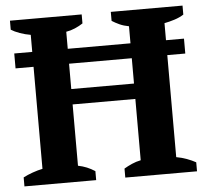

<svg xmlns="http://www.w3.org/2000/svg" viewBox="-51 -754 870 808"><g transform="rotate(-5 384.5 -350.0)"><path d="M26 -561H102V-633Q78 -637 56 -645Q34 -653 20 -662V-700H323V-662Q308 -652 289.5 -644Q271 -636 252 -633V-561H517V-633Q495 -637 477.5 -645Q460 -653 446 -662V-700H749V-662Q732 -651 710 -644Q688 -637 667 -633V-561H743V-498H667V-67Q690 -63 711.5 -55Q733 -47 749 -38V0H446V-38Q461 -47 479 -55Q497 -63 517 -67V-326H252V-67Q272 -63 289 -56Q306 -49 323 -38V0H20V-38Q37 -47 59.5 -55Q82 -63 102 -67V-498H26ZM517 -391V-498H252V-391Z"/></g></svg>

Font: PT Serif
Style: Bold
Weight: 700
Designer: A.Korolkova, O.Umpeleva, V.Yefimov
Foundry: ParaType Ltd
Version: Version 1.000W OFL; ttfautohint (v1.6)